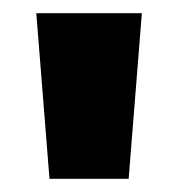

<svg xmlns="http://www.w3.org/2000/svg" viewBox="-20 -720 270 291"><path d="M55 -449H175L195 -700H35Z"/></svg>

Font: Space Cowgirl Black
Style: Regular
Weight: 900
Designer: Valery Marier
Foundry: Valery Marier
Version: Version 1.000;hotconv 1.0.109;makeotfexe 2.5.65596